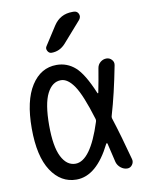

<svg xmlns="http://www.w3.org/2000/svg" viewBox="-86 -821 672 891"><g transform="rotate(-10 250.0 -375.0)"><path d="M317.4 -759.8H323.2Q339.8 -759.8 346.2 -745.6Q352.5 -731.4 341.8 -717.8L255.9 -620.1Q228.5 -589.8 190.4 -589.8Q177.7 -589.8 171.4 -602.1Q165 -614.3 171.9 -624L228.5 -711.9Q259.8 -759.8 317.4 -759.8ZM210 -457Q168.9 -457 144.5 -409.2Q120.1 -361.3 120.1 -259.8Q120.1 -160.2 144.5 -111.8Q168.9 -63.5 210 -63.5Q281.2 -63.5 336.9 -238.3Q339.8 -246.1 336.9 -253.9Q301.8 -369.1 272 -413.1Q242.2 -457 210 -457ZM202.1 9.8Q128.9 9.8 83.5 -59.1Q38.1 -127.9 38.1 -259.8Q38.1 -390.6 83 -460.4Q127.9 -530.3 202.1 -530.3Q252 -530.3 289.6 -497.1Q327.1 -463.9 366.2 -370.1Q369.1 -364.3 371.1 -370.1Q381.8 -422.9 391.6 -482.4Q394.5 -499 407.2 -509.3Q419.9 -519.5 435.5 -519.5Q450.2 -519.5 460.4 -508.3Q470.7 -497.1 467.8 -482.4Q442.4 -350.6 414.1 -254.9Q411.1 -246.1 414.1 -238.3Q441.4 -153.3 471.7 -39.1Q475.6 -25.4 466.8 -12.7Q458 0 443.4 0Q426.8 0 412.6 -11.2Q398.4 -22.5 393.6 -39.1Q391.6 -46.9 383.8 -80.6Q376 -114.3 372.1 -129.9Q371.1 -131.8 369.1 -131.8Q367.2 -131.8 366.2 -129.9Q296.9 9.8 202.1 9.8Z"/></g></svg>

Font: Rounded Mgen+ 1m regular
Style: Regular
Weight: 400
Designer: [Source Han Sans]
Ryoko NISHIZUKA  (kana & ideographs); Paul D. Hunt (Latin, Greek & Cyrillic); Wenlong ZHANG  (bopomofo
Version: Version 1.059.20150602